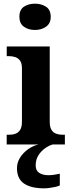

<svg xmlns="http://www.w3.org/2000/svg" viewBox="-20 -790 392 1050"><path d="M16.6 0V-53H29Q49.3 -53 65.2 -59Q81.1 -64.9 90.5 -80.3Q100 -95.7 100 -124.1V-416.1Q100 -443.2 90.3 -457.4Q80.5 -471.7 64.6 -477.3Q48.7 -483 29 -483H16.8V-536H252V-123.9Q252 -95.8 261.3 -80.3Q270.5 -64.8 286.9 -58.9Q303.3 -53 323 -53H334.8V0ZM171.4 -626.1Q135.3 -626.1 110.6 -643.9Q86 -661.7 86 -698Q86 -736.5 110.6 -753.2Q135.3 -769.9 171.4 -769.9Q206 -769.9 231.7 -753.2Q257.4 -736.5 257.4 -698Q257.4 -661.7 231.7 -643.9Q206 -626.1 171.4 -626.1ZM222 240Q149.3 240 111 213.5Q72.8 187 72.8 130Q72.8 99 89.8 72Q106.8 45 133.6 26Q160.4 7 190.8 0H268.1Q247.1 6 225.6 21.5Q204.1 37 189.6 60Q175.1 83 175.1 115Q175.1 142.8 194.6 155.5Q214.1 168.1 244.1 168.1Q258.1 168.1 273.6 166.1Q289.1 164.1 307.1 160.1V224Q297.1 229 281.1 232.5Q265 236 249 238Q233 240 222 240Z"/></svg>

Font: Noto Serif Telugu
Style: Regular
Weight: 400
Designer: Jelle Bosma - Monotype Design Team
Foundry: Monotype Imaging Inc.
Version: Version 2.003